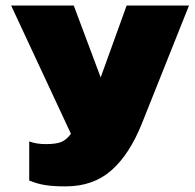

<svg xmlns="http://www.w3.org/2000/svg" viewBox="-20 -494 699 690"><path d="M215.8 175.8Q170.9 175.8 142.1 171.1Q113.3 166.5 85 154.8V14.2Q109.9 23.9 145 23.9Q180.7 23.9 199.7 16.4Q218.8 8.8 234.9 -13.2L20 -474.1H245.1L341.8 -215.8L435.1 -474.1H659.2L490.2 -50.8Q445.8 60.5 380.4 118.2Q314.9 175.8 215.8 175.8Z"/></svg>

Font: Kanit ExtraBold
Style: Regular
Weight: 800
Designer: Katatrad Team
Foundry: CadsonDemak
Version: Version 1.000;PS 001.000;hotconv 1.0.88;makeotf.lib2.5.64775